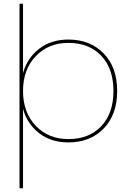

<svg xmlns="http://www.w3.org/2000/svg" viewBox="-20 -760 711 1034"><path d="M104 -366Q126 -447 190.5 -497Q255 -547 348 -547Q466 -547 538.5 -472Q611 -397 611 -270Q611 -143 538.5 -68Q466 7 348 7Q255 7 190.5 -43Q126 -93 104 -174V254H85V-740H104ZM348 -529Q241 -529 172.5 -457.5Q104 -386 104 -270Q104 -154 172.5 -82.5Q241 -11 348 -11Q460 -11 525.5 -80.5Q591 -150 591 -270Q591 -390 525.5 -459.5Q460 -529 348 -529Z"/></svg>

Font: SVN-Poppins Thin
Style: Regular
Weight: 100
Designer: Ninad Kale (Devanagari), Jonny Pinhorn (Latin)
Foundry: Indian Type Foundry
Version: Version 3.002 2017